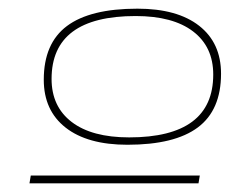

<svg xmlns="http://www.w3.org/2000/svg" viewBox="-20 -698 533 443"><path d="M297 -678Q389 -678 439.5 -638.5Q490 -599 490 -528Q490 -444 436.5 -404Q383 -364 274 -364Q182 -364 131.5 -403.5Q81 -443 81 -514Q81 -598 134.5 -638Q188 -678 297 -678ZM293 -661Q99 -661 99 -516Q99 -452 145.5 -416.5Q192 -381 278 -381Q472 -381 472 -526Q472 -590 425.5 -625.5Q379 -661 293 -661ZM48 -275 51 -293H441L438 -275Z"/></svg>

Font: Georama Extra Expanded Thin
Style: Italic
Weight: 100
Width: 8
Italic angle: -9°
Designer: Jean-Baptiste Levee
Foundry: Production Type
Version: Version 1.000